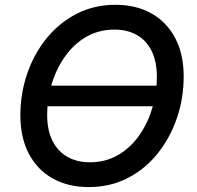

<svg xmlns="http://www.w3.org/2000/svg" viewBox="-20 -757 807 787"><path d="M644.5 -405.8 641.1 -321.3H150.9L154.3 -405.8ZM343.3 9.8Q259.3 9.8 196.3 -25.4Q133.3 -60.5 98.4 -126.5Q63.5 -192.4 63.5 -284.7Q63.5 -372.1 90.8 -453.1Q118.2 -534.2 169.4 -598.1Q220.7 -662.1 292.7 -699.7Q364.7 -737.3 454.1 -737.3Q538.1 -737.3 600.6 -702.1Q663.1 -667 698 -601.3Q732.9 -535.6 732.9 -443.4Q732.9 -355.5 705.6 -274.4Q678.2 -193.4 627.2 -129.2Q576.2 -64.9 504.4 -27.6Q432.6 9.8 343.3 9.8ZM347.7 -91.8Q413.1 -91.8 464.4 -121.8Q515.6 -151.9 551 -202.6Q586.4 -253.4 604.7 -315.4Q623 -377.4 623 -441.4Q623 -505.4 601.3 -548.6Q579.6 -591.8 540.5 -613.8Q501.5 -635.7 450.2 -635.7Q384.3 -635.7 333 -605.7Q281.7 -575.7 246.1 -524.9Q210.4 -474.1 191.9 -412.4Q173.3 -350.6 173.3 -286.6Q173.3 -222.7 195.3 -179.4Q217.3 -136.2 256.6 -114Q295.9 -91.8 347.7 -91.8Z"/></svg>

Font: Inter Medium
Style: Italic
Weight: 500
Italic angle: -9.3988°
Designer: Rasmus Andersson
Foundry: rsms
Version: Version 4.001;git-66647c0bb